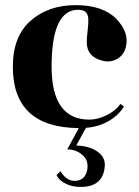

<svg xmlns="http://www.w3.org/2000/svg" viewBox="-20 -490 542 748"><path d="M30 -230Q30 -348 99 -409Q168 -470 274.5 -470Q381 -470 433 -416.5Q485 -363 470 -306Q462 -275 436.5 -260.5Q411 -246 381 -253Q318 -268 318 -326Q318 -341 321.5 -371.5Q325 -402 324 -416Q323 -430 318 -438Q308 -455 271 -451Q181 -437 181 -230.5Q181 -24 328 -24Q362 -24 397 -42Q432 -60 449 -85L463 -75Q442 -41 403.5 -18.5Q365 4 315 8L277 77Q327 78 359.5 100.5Q392 123 388 160Q380 242 287 238Q258 237 236 225.5Q214 214 207 203L200 192L216 177Q239 217 275.5 214.5Q312 212 320 171Q326 135 301 113.5Q276 92 242 92L287 9Q30 7 30 -230Z"/></svg>

Font: Rozha One
Style: Regular
Weight: 400
Designer: Tim Donaldson, Indian Type Foundry
Foundry: Indian Type Foundry
Version: Version 1.300;PS 1.0;hotconv 1.0.78;makeotf.lib2.5.61930; tt